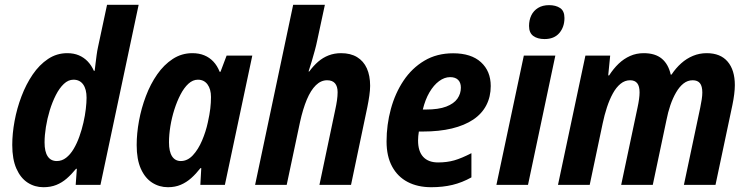

<svg xmlns="http://www.w3.org/2000/svg" viewBox="-20 -780 3156 810"><path d="M163.1 9.8Q126.5 9.8 96.7 -9.5Q66.9 -28.8 49.3 -68.4Q31.7 -107.9 31.7 -168.5Q31.7 -216.3 41.5 -269.5Q51.3 -322.8 70.6 -373.5Q89.8 -424.3 117.9 -465.6Q146 -506.8 182.6 -531.2Q219.2 -555.7 263.7 -555.7Q291.5 -555.7 312.7 -546.6Q334 -537.6 349.9 -521Q365.7 -504.4 376 -481.4H379.4Q380.9 -492.2 382.8 -509.8Q384.8 -527.3 387.5 -546.9Q390.1 -566.4 393.6 -582L431.6 -759.8H564.9L403.8 0H299.3L304.2 -67.9H300.8Q281.2 -43.9 261.2 -26.6Q241.2 -9.3 217.5 0.2Q193.8 9.8 163.1 9.8ZM219.7 -100.6Q241.2 -100.6 259 -114.5Q276.9 -128.4 290.8 -151.9Q304.7 -175.3 314.9 -204.1Q325.2 -232.9 332 -262.9Q338.9 -293 342 -320.3Q345.2 -347.7 345.2 -367.7Q345.2 -403.8 330.8 -423.8Q316.4 -443.8 290 -443.8Q268.1 -443.8 249.3 -426Q230.5 -408.2 215.6 -378.9Q200.7 -349.6 189.9 -314.5Q179.2 -279.3 173.6 -243.9Q168 -208.5 168 -179.2Q168 -140.1 181.2 -120.4Q194.3 -100.6 219.7 -100.6Z M688.5 9.8Q651.9 9.8 621.8 -9.5Q591.8 -28.8 574.2 -68.1Q556.6 -107.4 556.6 -168Q556.6 -216.8 566.4 -270.3Q576.2 -323.7 595.5 -374.5Q614.7 -425.3 643.1 -466.1Q671.4 -506.8 708.7 -531.2Q746.1 -555.7 791.5 -555.7Q819.8 -555.7 841.8 -546.6Q863.8 -537.6 880.1 -520.3Q896.5 -502.9 906.7 -477.1H910.2L936 -545.4H1044.4L928.7 0H825.2L829.1 -70.8H825.7Q807.1 -46.9 786.9 -28.8Q766.6 -10.7 742.7 -0.5Q718.8 9.8 688.5 9.8ZM742.7 -100.6Q771 -100.6 793.7 -125Q816.4 -149.4 832.5 -187.3Q848.6 -225.1 856.9 -264.2Q864.3 -297.4 867.2 -322.3Q870.1 -347.2 870.1 -370.6Q870.1 -403.8 855.5 -423.8Q840.8 -443.8 814.9 -443.8Q793.5 -443.8 774.9 -426.8Q756.3 -409.7 741.5 -381.1Q726.6 -352.5 715.6 -317.9Q704.6 -283.2 698.7 -247.1Q692.9 -210.9 692.9 -179.7Q692.9 -140.6 705.8 -120.6Q718.8 -100.6 742.7 -100.6Z M1056.2 0 1216.8 -759.8H1350.6L1318.4 -609.9Q1314.5 -590.3 1308.1 -566.9Q1301.8 -543.5 1294.9 -520.5Q1288.1 -497.6 1281.7 -478.5H1284.7Q1302.2 -502.4 1322.3 -519.8Q1342.3 -537.1 1366.5 -546.4Q1390.6 -555.7 1418.9 -555.7Q1459 -555.7 1486.3 -539.1Q1513.7 -522.5 1527.6 -491.7Q1541.5 -460.9 1541.5 -418Q1541.5 -399.9 1538.1 -376.2Q1534.7 -352.5 1529.8 -328.6L1460.9 0H1327.6L1394.5 -317.9Q1398.9 -337.9 1401.6 -356.4Q1404.3 -375 1404.3 -391.1Q1404.3 -415.5 1393.3 -428.5Q1382.3 -441.4 1359.9 -441.4Q1334 -441.4 1312.5 -420.4Q1291 -399.4 1274.4 -359.9Q1257.8 -320.3 1245.6 -264.6L1189.5 0Z M1799.3 9.8Q1742.2 9.8 1700 -12.2Q1657.7 -34.2 1634.3 -77.4Q1610.8 -120.6 1610.8 -183.1Q1610.8 -253.4 1628.9 -320.1Q1647 -386.7 1682.4 -439.7Q1717.8 -492.7 1770.3 -523.9Q1822.8 -555.2 1891.6 -555.2Q1967.8 -555.2 2009 -517.6Q2050.3 -480 2050.3 -417Q2050.3 -372.1 2031.7 -336.2Q2013.2 -300.3 1976.6 -275.6Q1939.9 -251 1886.5 -238Q1833 -225.1 1763.7 -225.1H1747.1Q1745.6 -215.3 1744.6 -206.1Q1743.7 -196.8 1743.7 -187.5Q1743.7 -141.6 1765.4 -118.2Q1787.1 -94.7 1828.1 -94.7Q1865.7 -94.7 1896.5 -103.5Q1927.2 -112.3 1968.8 -133.8V-31.7Q1929.7 -9.8 1888.9 0Q1848.1 9.8 1799.3 9.8ZM1763.7 -317.9H1776.4Q1830.1 -317.9 1862.5 -330.3Q1895 -342.8 1909.7 -363.8Q1924.3 -384.8 1924.3 -410.2Q1924.3 -431.6 1912.6 -443.1Q1900.9 -454.6 1878.9 -454.6Q1855 -454.6 1832.3 -437.7Q1809.6 -420.9 1791.7 -390.4Q1773.9 -359.9 1763.7 -317.9Z M2074.2 0 2189.9 -545.4H2322.8L2207.5 0ZM2277.3 -615.2Q2247.6 -615.2 2229.7 -628.4Q2211.9 -641.6 2211.9 -670.4Q2211.9 -695.3 2221.4 -715.1Q2231 -734.9 2250 -746.6Q2269 -758.3 2296.4 -758.3Q2324.7 -758.3 2343 -746.1Q2361.3 -733.9 2361.3 -704.1Q2361.3 -666 2339.6 -640.6Q2317.9 -615.2 2277.3 -615.2Z M2334 0 2449.7 -545.4H2554.2L2545.9 -461.9H2549.8Q2567.9 -490.2 2589.8 -511.2Q2611.8 -532.2 2638.2 -543.9Q2664.6 -555.7 2695.8 -555.7Q2744.1 -555.7 2772 -532.5Q2799.8 -509.3 2809.6 -465.3H2813Q2831.1 -492.7 2853.8 -512.9Q2876.5 -533.2 2903.6 -544.4Q2930.7 -555.7 2961.4 -555.7Q3019.5 -555.7 3049.8 -520Q3080.1 -484.4 3080.1 -420.9Q3080.1 -403.8 3077.4 -382.1Q3074.7 -360.4 3069.8 -336.9L2998.5 0H2865.2L2934.1 -325.7Q2938 -343.8 2940.4 -360.4Q2942.9 -377 2942.9 -389.6Q2942.9 -416.5 2932.9 -429Q2922.9 -441.4 2902.3 -441.4Q2880.9 -441.4 2863.5 -427.7Q2846.2 -414.1 2832.3 -390.1Q2818.4 -366.2 2808.1 -336.2Q2797.9 -306.2 2791.5 -272.9L2733.9 0H2600.6L2669.9 -327.6Q2673.8 -345.7 2676 -361.8Q2678.2 -377.9 2678.2 -390.1Q2678.2 -416.5 2668.2 -429Q2658.2 -441.4 2638.2 -441.4Q2616.2 -441.4 2597.9 -426.5Q2579.6 -411.6 2565.4 -385.7Q2551.3 -359.9 2540.5 -327.1Q2529.8 -294.4 2522.5 -259.3L2467.8 0Z"/></svg>

Font: Open Sans SemiCondensed
Style: Bold Italic
Weight: 700
Width: 4
Italic angle: -12°
Designer: Monotype Design Team
Foundry: Monotype Imaging Inc.
Version: Version 3.003